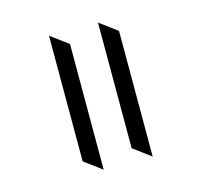

<svg xmlns="http://www.w3.org/2000/svg" viewBox="-86 -623 780 743"><g transform="rotate(-15 304.0 -251.0)"><path d="M170.9 -25.4V-528.8L241.2 -476.6V26.9ZM367.2 -25.4V-528.8L437.5 -476.6V26.9Z"/></g></svg>

Font: GodaGr
Style: Regular
Weight: 400
Version: 1.0.0